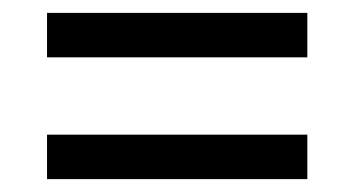

<svg xmlns="http://www.w3.org/2000/svg" viewBox="-20 -506 550 298"><path d="M53 -417H457V-486H53ZM53 -228H457V-297H53Z"/></svg>

Font: Noto Serif Tamil SemiCondensed
Style: Bold
Weight: 700
Width: 4
Designer: Indian Type Foundry, Tom Grace, and the Monotype Design Team
Foundry: Monotype Imaging Inc.
Version: Version 2.004